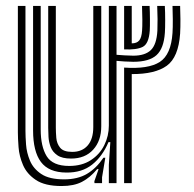

<svg xmlns="http://www.w3.org/2000/svg" viewBox="-20 -620 656 650"><path d="M348.5 0V-62L353.5 -138.8H347.2Q326.8 -90.5 292.1 -62.9Q257.5 -35.2 204.5 -35.8Q145 -36.2 118.5 -71.8Q92 -107.2 92 -178.5V-600H117.8V-181.8Q117.8 -124 138.1 -91.1Q158.5 -58.2 214.2 -58.2Q257.5 -58.2 287.5 -77.8Q317.5 -97.2 333 -128.5Q348.5 -159.8 348.5 -194.8V-600H374.5V-434.5Q383.8 -433.8 401.4 -432.6Q419 -431.5 431.2 -431.5Q470.8 -431.5 490.5 -450.2Q510.2 -469 512.8 -516Q513.5 -530.5 513.4 -555.4Q513.2 -580.2 512.2 -600H538Q539.2 -579 539.2 -551Q539.2 -523 538.2 -509.5Q534.8 -456.2 510 -433.5Q485.2 -410.8 431.2 -410.8Q418.8 -410.8 401.2 -411.9Q383.8 -413 374.5 -414V0ZM188.5 9.8Q132 9.8 101.4 -10.8Q70.8 -31.2 57.9 -61.4Q45 -91.5 42.8 -121.8Q40.5 -152 40.5 -171.8V-600H66.2V-176.8Q66.2 -158 68.2 -130.5Q70.2 -103 81.5 -76Q92.8 -49 119.8 -30.9Q146.8 -12.8 197 -12.8Q243 -12.8 274.4 -31.4Q305.8 -50 330.2 -86H336.5L325.5 -19.8V0H299.8L299.5 -6.5L313.8 -47.5H309Q284.8 -18.5 257.5 -4.4Q230.2 9.8 188.5 9.8ZM220.5 -83.2Q190.2 -83.2 174.1 -94.4Q158 -105.5 151.6 -122.2Q145.2 -139 144.2 -156.5Q143.2 -174 143.2 -186.8V-600H169V-188.2Q169 -172.5 170.6 -153.2Q172.2 -134 183.6 -119.9Q195 -105.8 224.5 -105.8Q258 -105.8 276.9 -127.6Q295.8 -149.5 295.8 -189.8V-600H322.8V-192.5Q322.8 -143.5 295.5 -113.4Q268.2 -83.2 220.5 -83.2ZM400.2 0V-391.2Q482.2 -385.5 520.8 -410.2Q559.2 -435 564 -508.5Q565.2 -526 565 -555.2Q564.8 -584.5 564 -600H589.8Q590.5 -583.5 590.8 -555.4Q591 -527.2 589.8 -506.2Q584.2 -426 544.6 -397.4Q505 -368.8 426 -369.2V0ZM400.2 -452.8V-600H426V-473.2Q443.2 -473.2 451.4 -483.1Q459.5 -493 461 -516.5Q462 -528.2 461.9 -553.5Q461.8 -578.8 460.8 -600H486.5Q487.5 -581.2 487.6 -555.5Q487.8 -529.8 487 -516.5Q484 -471.8 463 -461.2Q442 -450.8 400.2 -452.8Z"/></svg>

Font: Big Shoulders Inline Display ExtraBold
Style: Regular
Weight: 800
Designer: Patric King
Foundry: XO Type Co
Version: Version 1.000